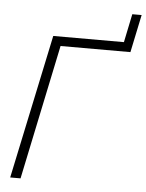

<svg xmlns="http://www.w3.org/2000/svg" viewBox="-58 -896 716 942"><g transform="rotate(5 300.5 -425.0)"><path d="M28 0 178 -710H526L555 -850H601L562 -664H218L79 0Z"/></g></svg>

Font: Raleway Light
Style: Italic
Weight: 300
Italic angle: -12°
Designer: Matt McInerney, Pablo Impallari, Rodrigo Fuenzalida
Foundry: Matt McInerney, Pablo Impallari, Rodrigo Fuenzalida
Version: Version 4.026